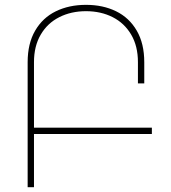

<svg xmlns="http://www.w3.org/2000/svg" viewBox="-20 -780 711 800"><path d="M612.8 -221.7H121.6V0H95.2V-521Q95.2 -598.6 126.5 -652.3Q157.7 -706.1 212.6 -732.9Q267.6 -759.8 338.4 -759.8Q409.2 -759.8 463.9 -732.9Q518.6 -706.1 549.8 -652.3Q581.1 -598.6 581.1 -521V-432.6H554.7V-521Q554.7 -587.9 526.6 -635.7Q498.5 -683.6 449.5 -708.5Q400.4 -733.4 338.4 -733.4Q276.4 -733.4 227.1 -708.5Q177.7 -683.6 149.7 -635.7Q121.6 -587.9 121.6 -521V-248H612.8Z"/></svg>

Font: Mardoto Thin
Style: Regular
Weight: 250
Designer: Christian Robertson, Vahan Hovhannisyan
Foundry: Google
Version: Version 1.000